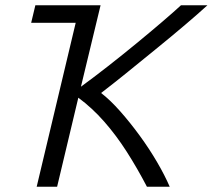

<svg xmlns="http://www.w3.org/2000/svg" viewBox="-20 -713 812 733"><path d="M120 0 269 -626H99L115 -693H364L289 -382Q337 -417 392 -460Q447 -503 500.5 -547Q554 -591 599 -629.5Q644 -668 671 -693H772Q737 -661 687 -618.5Q637 -576 580.5 -530Q524 -484 468.5 -439Q413 -394 366 -358Q401 -331 439 -288Q477 -245 513.5 -195Q550 -145 579.5 -94.5Q609 -44 628 0H541Q504 -71 464 -133.5Q424 -196 378 -248.5Q332 -301 279 -340L198 0Z"/></svg>

Font: Ubuntu Sans
Style: Italic
Weight: 400
Italic angle: -13.5°
Designer: Dalton Maag Ltd
Foundry: Dalton Maag Ltd
Version: Version 1.006